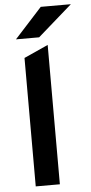

<svg xmlns="http://www.w3.org/2000/svg" viewBox="-61 -956 468 991"><g transform="rotate(-5 173.0 -460.5)"><path d="M83 0V-665.5L208 -722V0ZM47.5 -765 189.5 -921H345.5L167.5 -765Z"/></g></svg>

Font: Overpass
Style: Bold
Weight: 700
Designer: Delve Withrington, Dave Bailey, Thomas Jockin
Foundry: Delve Fonts LLC
Version: Version 4.000; ttfautohint (v1.8.3)